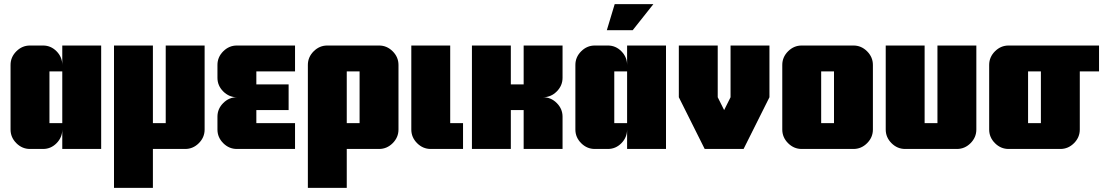

<svg xmlns="http://www.w3.org/2000/svg" viewBox="-20 -720 5363 928"><path d="M469 0H281V-94Q281 -56 253.5 -28Q226 0 188 0H125Q87 0 59 -28Q31 -56 31 -94V-406Q31 -444 59 -472Q87 -500 125 -500H188Q226 -500 253.5 -472Q281 -444 281 -406V-500H469ZM281 -375H219V-125H281Z M969 -500V-94Q969 -56 941 -28Q913 0 875 0H719V188H531V-500H719V-125H781V-500Z M1406 -125V0H1125Q1087 0 1059 -28Q1031 -56 1031 -94V-156Q1031 -194 1059 -222Q1087 -250 1125 -250Q1087 -250 1059 -278Q1031 -306 1031 -344V-406Q1031 -444 1059 -472Q1087 -500 1125 -500H1406V-375H1219V-312H1375V-188H1219V-125Z M1906 -406V-94Q1906 -56 1878 -28Q1850 0 1812 0H1656V188H1468V-406Q1468 -444 1496 -472Q1524 -500 1562 -500H1812Q1850 -500 1878 -472Q1906 -444 1906 -406ZM1718 -125V-375H1656V-125Z M2218 -125V0H2062Q2024 0 1996 -28Q1968 -56 1968 -94V-500H2156V-125Z M2699 0H2511V-188H2449V0H2261V-500H2449V-312H2511V-500H2699V-344Q2699 -306 2671 -278Q2643 -250 2605 -250Q2643 -250 2671 -222Q2699 -194 2699 -156Z M3138 -700 3038 -574H2913L2951 -700ZM3199 0H3011V-94Q3011 -56 2983.5 -28Q2956 0 2918 0H2855Q2817 0 2789 -28Q2761 -56 2761 -94V-406Q2761 -444 2789 -472Q2817 -500 2855 -500H2918Q2956 -500 2983.5 -472Q3011 -444 3011 -406V-500H3199ZM3011 -375H2949V-125H3011Z M3699 -250 3574 0H3386L3261 -250V-500H3449V-250L3480 -188L3511 -250V-500H3699Z M4011 -125V-375H3949V-125ZM4199 -406V-94Q4199 -56 4171 -28Q4143 0 4105 0H3855Q3817 0 3789 -28Q3761 -56 3761 -94V-406Q3761 -444 3789 -472Q3817 -500 3855 -500H4105Q4143 -500 4171 -472Q4199 -444 4199 -406Z M4699 -94Q4699 -56 4671 -28Q4643 0 4605 0H4355Q4317 0 4289 -28Q4261 -56 4261 -94V-500H4449V-125H4511V-500H4699Z M5011 -125V-375H4949V-125ZM5292 -500V-375H5199V-94Q5199 -56 5171 -28Q5143 0 5105 0H4855Q4817 0 4789 -28Q4761 -56 4761 -94V-406Q4761 -444 4789 -472Q4817 -500 4855 -500Z"/></svg>

Font: CostaRica
Style: Normal
Weight: 900
Version: Version 1.3